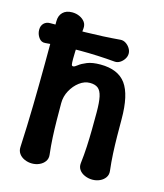

<svg xmlns="http://www.w3.org/2000/svg" viewBox="-111 -795 760 891"><g transform="rotate(15 269.0 -350.0)"><path d="M126 13Q107 13 90 5.5Q73 -2 63.5 -15.5Q54 -29 55 -47Q60 -147 62 -248.5Q64 -350 64.5 -452Q65 -554 65 -654Q65 -681 81 -697Q97 -713 126 -713Q145 -713 161.5 -705.5Q178 -698 187.5 -685Q197 -672 195 -653Q191 -616 188 -578Q185 -540 185 -506Q185 -486 186.5 -478.5Q188 -471 195 -472Q201 -472 214 -482.5Q227 -493 251.5 -503Q276 -513 315 -513Q400 -513 437.5 -461.5Q475 -410 475 -293Q475 -251 475.5 -210Q476 -169 478 -129Q480 -89 485 -47Q487 -29 477.5 -15.5Q468 -2 451.5 5.5Q435 13 416 13Q397 13 379.5 5.5Q362 -2 352.5 -15.5Q343 -29 345 -47Q350 -89 352 -129Q354 -169 354.5 -210Q355 -251 355 -293Q355 -342 349 -369Q343 -396 329 -407Q315 -418 290 -418Q264 -418 240 -400Q216 -382 200.5 -353.5Q185 -325 185 -293Q185 -251 185.5 -210Q186 -169 188 -129Q190 -89 195 -47Q197 -29 187.5 -15.5Q178 -2 161.5 5.5Q145 13 126 13ZM428 -595Q428 -582 420 -569.5Q412 -557 400 -549.5Q388 -542 375 -543Q208 -558 41 -543Q22 -541 10 -558Q-2 -575 -2 -595V-596Q-2 -615 9.5 -626.5Q21 -638 40 -638Q124 -638 208 -639.5Q292 -641 375 -648Q388 -649 400 -641.5Q412 -634 420 -621.5Q428 -609 428 -596Z"/></g></svg>

Font: Winky Sans Medium
Style: Regular
Weight: 500
Designer: Simon Atzbach
Foundry: typofactur
Version: Version 1.205